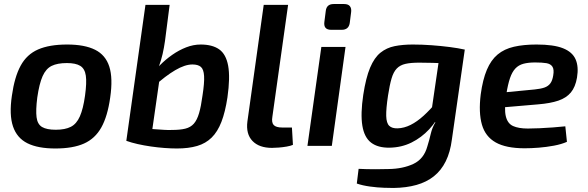

<svg xmlns="http://www.w3.org/2000/svg" viewBox="-20 -724 2918 953"><path d="M313 -503Q400 -503 452 -477Q504 -451 522.5 -393.5Q541 -336 527 -240Q514 -147 483 -91.5Q452 -36 397 -11.5Q342 13 255 13Q168 13 116 -13Q64 -39 44.5 -96.5Q25 -154 39 -249Q52 -342 82.5 -398Q113 -454 169 -478.5Q225 -503 313 -503ZM312 -411Q265 -411 236.5 -397Q208 -383 191.5 -346Q175 -309 165 -240Q157 -177 161.5 -142Q166 -107 189 -93.5Q212 -80 257 -80Q303 -80 331.5 -94.5Q360 -109 376.5 -146.5Q393 -184 402 -249Q411 -314 406 -348.5Q401 -383 378.5 -397Q356 -411 312 -411Z M976 -503Q1034 -503 1068 -479Q1102 -455 1112.5 -397.5Q1123 -340 1109 -241Q1098 -168 1079 -119Q1060 -70 1030.5 -41Q1001 -12 958.5 0.5Q916 13 858 13Q830 13 796.5 10.5Q763 8 728.5 3Q694 -2 663 -9Q632 -16 607 -25L686 -88Q714 -85 742.5 -83Q771 -81 795 -79.5Q819 -78 833 -79Q874 -79 900 -85.5Q926 -92 942 -110Q958 -128 968 -162Q978 -196 985 -249Q995 -313 993 -346.5Q991 -380 977 -392Q963 -404 935 -404Q898 -404 849.5 -375.5Q801 -347 745 -296L725 -343Q745 -371 773 -399.5Q801 -428 834.5 -451.5Q868 -475 904 -489Q940 -503 976 -503ZM822 -700 799 -521Q794 -486 787 -455.5Q780 -425 768 -392L779 -381L727 -19L607 -25L702 -700Z M1410 -700 1332 -145Q1327 -116 1338.5 -103.5Q1350 -91 1382 -91H1429L1434 -5Q1423 0 1403 3.5Q1383 7 1363 8.5Q1343 10 1330 10Q1266 10 1233 -24.5Q1200 -59 1208 -121L1289 -700Z M1695 -491 1627 0H1506L1575 -491ZM1688 -704Q1708 -704 1716.5 -693.5Q1725 -683 1723 -665L1716 -610Q1711 -576 1676 -576H1624Q1585 -576 1590 -615L1597 -670Q1601 -704 1636 -704Z M2167 -483 2287 -478 2223 -32Q2215 31 2192.5 76.5Q2170 122 2133.5 151Q2097 180 2047 194Q1997 208 1934 209Q1919 209 1886.5 208Q1854 207 1817 202Q1780 197 1751 187L1760 114Q1780 115 1799.5 115.5Q1819 116 1845.5 116Q1872 116 1909 115Q1980 114 2032 89.5Q2084 65 2101 3Q2111 -29 2118 -59.5Q2125 -90 2141 -117L2115 -127ZM2029 -503Q2075 -503 2122.5 -499.5Q2170 -496 2212.5 -490.5Q2255 -485 2286 -478L2212 -409Q2165 -411 2127 -412Q2089 -413 2061 -413Q2019 -413 1992.5 -407Q1966 -401 1949.5 -384Q1933 -367 1923.5 -334.5Q1914 -302 1906 -250Q1896 -184 1897 -148.5Q1898 -113 1912 -99.5Q1926 -86 1954 -87Q1986 -88 2018 -104Q2050 -120 2082.5 -149.5Q2115 -179 2149 -220L2172 -176Q2149 -124 2110.5 -82.5Q2072 -41 2022.5 -16.5Q1973 8 1914 9Q1856 10 1822 -16Q1788 -42 1778.5 -100.5Q1769 -159 1783 -253Q1796 -338 1817 -388Q1838 -438 1868.5 -462.5Q1899 -487 1939 -495Q1979 -503 2029 -503Z M2643 -503Q2728 -503 2774.5 -484.5Q2821 -466 2837 -429.5Q2853 -393 2844 -339Q2836 -292 2813.5 -265Q2791 -238 2751.5 -224.5Q2712 -211 2651 -206L2405 -185L2416 -259L2634 -280Q2664 -283 2682.5 -289.5Q2701 -296 2711.5 -310Q2722 -324 2726 -350Q2731 -379 2722 -393Q2713 -407 2692 -410.5Q2671 -414 2636 -414Q2602 -414 2578 -407.5Q2554 -401 2538 -384Q2522 -367 2511.5 -336.5Q2501 -306 2493 -256Q2482 -184 2490.5 -147.5Q2499 -111 2526.5 -98.5Q2554 -86 2600 -86Q2625 -86 2658 -87.5Q2691 -89 2724.5 -91.5Q2758 -94 2786 -97L2794 -20Q2767 -8 2729.5 -1Q2692 6 2654.5 9Q2617 12 2584 12Q2492 12 2440.5 -17Q2389 -46 2372 -105.5Q2355 -165 2366 -255Q2376 -329 2396.5 -377.5Q2417 -426 2450 -453.5Q2483 -481 2531 -492Q2579 -503 2643 -503Z"/></svg>

Font: Exo 2 SemiBold
Style: Italic
Weight: 600
Italic angle: -8°
Designer: Natanael Gama
Foundry: Natanael Gama
Version: Version 2.010